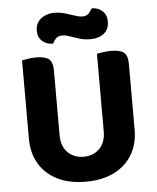

<svg xmlns="http://www.w3.org/2000/svg" viewBox="-57 -882 775 948"><g transform="rotate(-5 330.0 -408.0)"><path d="M330.1 16.8Q248.2 16.8 189.5 -12.6Q130.8 -42 99.5 -95.2Q68.2 -148.3 68.2 -219.1V-285.2H220.7V-223.1Q220.7 -168.2 251.5 -137.5Q282.3 -106.9 330.1 -106.9Q377.8 -106.9 408.7 -137.5Q439.5 -168.2 439.5 -223.1V-285.2H592.2V-219.1Q592.2 -148.3 560.9 -95.2Q529.6 -42 470.9 -12.6Q412.2 16.8 330.1 16.8ZM220.7 -254.8H68.2V-607.5Q78.6 -609.5 98.9 -612.8Q119.3 -616 138.9 -616Q182.2 -616 201.4 -601.1Q220.7 -586.1 220.7 -544.1ZM592.2 -253.3H439.5V-607.5Q449.8 -609.5 470.2 -612.8Q490.6 -616 510.2 -616Q553.4 -616 572.8 -601.1Q592.2 -586.1 592.2 -544.1ZM245.9 -827.6Q273.9 -827.6 299.5 -820.2Q325 -812.8 346.8 -805.1Q368.6 -797.4 384 -797.4Q405.1 -797.4 416.2 -809.9Q427.4 -822.4 432.2 -833.1H436.6Q465.3 -833.1 486.1 -813.9Q507 -794.8 507 -763.2Q507 -723 480.9 -702.6Q454.8 -682.2 415 -682.2Q383.9 -682.2 358.8 -690Q333.6 -697.9 313.3 -705.2Q292.9 -712.6 276.1 -712.6Q255.1 -712.6 244.4 -700.5Q233.8 -688.3 228.2 -676.6H224.5Q195.9 -676.6 174.7 -695.5Q153.4 -714.4 153.4 -746.6Q153.4 -774.2 167 -792.2Q180.5 -810.3 202.2 -818.9Q223.9 -827.6 245.9 -827.6Z"/></g></svg>

Font: Baloo Bhaijaan 2
Style: Regular
Weight: 400
Designer: Sanskriti Dholi, Noopur Datye and Ek Type
Foundry: Ek Type
Version: Version 1.701